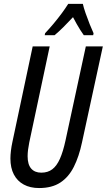

<svg xmlns="http://www.w3.org/2000/svg" viewBox="-20 -951 545 981"><path d="M179.7 9.8Q134.3 9.8 101.3 -8.1Q68.4 -25.9 50.8 -59.6Q33.2 -93.3 33.2 -141.1Q33.2 -159.2 35.9 -181.4Q38.6 -203.6 43.5 -226.1L147 -713.9H233.9L129.4 -222.7Q125.5 -203.6 123.3 -185.8Q121.1 -168 121.1 -152.8Q121.1 -110.4 139.4 -89.6Q157.7 -68.8 190.9 -68.8Q224.6 -68.8 247.3 -86.2Q270 -103.5 286.1 -139.6Q302.2 -175.8 314.5 -232.4L418.5 -713.9H505.4L398.9 -223.1Q383.8 -151.4 357.4 -98.9Q331.1 -46.4 288.3 -18.3Q245.6 9.8 179.7 9.8ZM208.5 -771 210.4 -781.2Q232.9 -805.2 254.2 -830.6Q275.4 -856 294.4 -881.6Q313.5 -907.2 328.6 -931.2H403.3Q407.2 -913.1 417 -884.5Q426.8 -856 438.2 -827.6Q449.7 -799.3 458 -781.2L456.1 -771H408.2Q399.4 -783.2 390.1 -797.9Q380.9 -812.5 371.6 -828.9Q362.3 -845.2 353 -863.3Q327.1 -835.4 303.5 -812Q279.8 -788.6 258.8 -771Z"/></svg>

Font: Open Sans Condensed Medium
Style: Italic
Weight: 500
Width: 3
Italic angle: -12°
Designer: Monotype Design Team
Foundry: Monotype Imaging Inc.
Version: Version 3.000